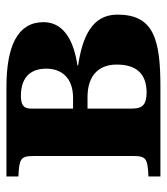

<svg xmlns="http://www.w3.org/2000/svg" viewBox="20 -550 530 611"><g transform="rotate(-90 285.5 -245.0)"><path d="M29 0H314C467 0 544 -22 544 -137C544 -221 467 -249 382 -262V-264C470 -277 520 -313 520 -372C520 -454 445 -490 313 -490H29V-452C86 -449 94 -445 94 -403V-87C94 -45 86 -41 29 -38ZM245 -88V-232H281C352 -232 385 -195 385 -139C385 -67 346 -44 296 -44C261 -44 245 -55 245 -88ZM245 -278V-413C245 -436 258 -444 285 -444C348 -444 372 -410 372 -363C372 -317 345 -278 279 -278Z"/></g></svg>

Font: Heuristica
Style: Bold
Weight: 700
Version: Version 1.0.1